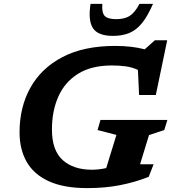

<svg xmlns="http://www.w3.org/2000/svg" viewBox="-20 -955 896 987"><path d="M452.5 -82.5Q468.5 -82.5 487.2 -84.5Q506 -86.5 526 -91L578.5 -261.5L481.5 -286.5L496.5 -338.5H840.5L824.5 -286.5L746 -260.5L700 -110.5H769.5L744.5 -46Q673.5 -18 596.5 -3Q519.5 12 429 12Q307.5 12 230.5 -23.5Q153.5 -59 117 -123.2Q80.5 -187.5 80.5 -274.5Q80.5 -404 136.2 -504.2Q192 -604.5 301.5 -661.8Q411 -719 572.5 -719Q657 -719 724 -701.5L776 -748H839.5L781 -466.5H695L689 -595.5Q661 -609 627.2 -613.8Q593.5 -618.5 555.5 -618.5Q450 -618.5 381.8 -576Q313.5 -533.5 280.2 -459.2Q247 -385 247 -289Q247 -182 302.2 -132.2Q357.5 -82.5 452.5 -82.5ZM577.5 -856.5Q620.5 -856.5 646.8 -873.2Q673 -890 697 -935H766.5Q739 -872 710 -836.2Q681 -800.5 645 -785.5Q609 -770.5 561 -770.5Q484 -770.5 458 -810Q432 -849.5 445.5 -935H506Q502.5 -890 518.2 -873.2Q534 -856.5 577.5 -856.5Z"/></svg>

Font: Newsreader 6pt SemiBold
Style: Italic
Weight: 600
Italic angle: -17°
Designer: Hugues Gentile
Foundry: Production Type
Version: Version 1.003; ttfautohint (v1.8.3)